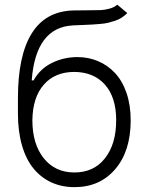

<svg xmlns="http://www.w3.org/2000/svg" viewBox="-20 -771 621 803"><path d="M470.5 -751.4 512.4 -716.3Q501.8 -705.6 489.3 -697.4Q476.9 -689.3 461.3 -684.1Q445.7 -679 432.7 -675.8Q419.7 -672.6 398.8 -670.8Q377.8 -669 364.7 -668.3Q351.6 -667.6 326 -666.5Q319.2 -666.2 305.9 -665.7Q292.6 -665.1 285.9 -664.8Q129.3 -657.3 112.6 -434.7H120.4Q147.4 -483.3 196.7 -507.6Q246.1 -532 302.9 -532.3Q349.8 -532.3 390.1 -515.3Q430.4 -498.2 460.9 -465.7Q491.5 -433.2 509.1 -382.3Q526.6 -331.3 526.6 -267Q526.3 -138.5 461.8 -63.4Q397.4 11.7 291.5 11.7Q238.6 11.7 195.3 -8Q152 -27.7 120.6 -65.7Q89.1 -103.7 72.1 -162.5Q55 -221.2 55 -295.8V-359Q54.7 -537.3 112.2 -630.5Q169.7 -723.7 285.5 -727.3Q301.1 -728 349.1 -728Q384.9 -728 401.1 -728.7Q417.3 -729.4 437.5 -734.7Q457.7 -740.1 470.5 -751.4ZM465.9 -268.5Q465.9 -364 419 -416.9Q372.2 -469.8 289.8 -470.2Q209.5 -469.8 163.2 -416.9Q116.8 -364 115.4 -268.5Q115.4 -169 162.8 -109.4Q210.2 -49.7 291.2 -49.7Q372.2 -49.7 419 -109Q465.9 -168.3 465.9 -268.5Z"/></svg>

Font: Inter Light BETA
Style: Regular
Weight: 300
Designer: Rasmus Andersson
Foundry: rsms
Version: Version 3.011;git-f93a4a705